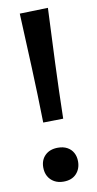

<svg xmlns="http://www.w3.org/2000/svg" viewBox="-86 -775 418 826"><g transform="rotate(-10 123.0 -362.0)"><path d="M80.5 -253.5Q78 -375.5 73 -494.8Q68 -614 62.5 -732.5L186 -736Q180.5 -617 175.5 -496.8Q170.5 -376.5 168 -255ZM123 12Q99.5 12 82.5 2.2Q65.5 -7.5 56.2 -24.2Q47 -41 47 -63Q47 -96 67.8 -116Q88.5 -136 123.5 -136Q147 -136 164 -126.8Q181 -117.5 190 -101Q199 -84.5 199 -63Q199 -30.5 179 -9.2Q159 12 123 12Z"/></g></svg>

Font: Commissioner Thin Medium
Style: Regular
Weight: 500
Version: Version 1.000